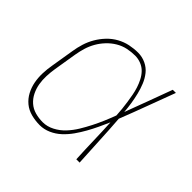

<svg xmlns="http://www.w3.org/2000/svg" viewBox="-133 -698 867 867"><g transform="rotate(45 300.0 -265.0)"><path d="M214 8Q186 8 159 1Q132 -6 112 -22.5Q92 -39 79.5 -62.5Q67 -86 62 -112.5Q57 -139 58 -167Q59 -195 64 -223L82 -333Q86 -359 94 -385Q102 -411 116 -435Q130 -459 149.5 -479.5Q169 -500 193.5 -513.5Q218 -527 244.5 -532.5Q271 -538 297 -538Q323 -538 346.5 -527Q370 -516 385.5 -496.5Q401 -477 410.5 -453.5Q420 -430 426 -405.5Q432 -381 436 -355.5Q440 -330 442 -304Q464 -361 484.5 -417.5Q505 -474 526 -530H546Q521 -464 496.5 -397.5Q472 -331 446 -265Q451 -199 454 -132.5Q457 -66 461 0H440Q437 -57 435.5 -114Q434 -171 431 -227Q420 -202 408 -176.5Q396 -151 382 -126Q368 -101 351.5 -77.5Q335 -54 314 -34.5Q293 -15 267 -3.5Q241 8 214 8ZM214 -11Q242 -11 269 -25Q296 -39 316.5 -61Q337 -83 352.5 -108.5Q368 -134 381.5 -160.5Q395 -187 406.5 -214Q418 -241 428 -268Q427 -288 425 -307.5Q423 -327 420 -347Q417 -367 413.5 -386Q410 -405 404 -423.5Q398 -442 389 -459.5Q380 -477 367 -490.5Q354 -504 335.5 -511.5Q317 -519 297 -519Q273 -519 249 -514Q225 -509 203 -496Q181 -483 163 -464Q145 -445 132.5 -423Q120 -401 113 -377.5Q106 -354 102 -330L84 -220Q80 -195 79 -170Q78 -145 82 -121.5Q86 -98 96.5 -76.5Q107 -55 124.5 -39.5Q142 -24 165.5 -17.5Q189 -11 214 -11Z"/></g></svg>

Font: Iosevka Curly ThExObl
Style: Regular
Weight: 100
Width: 7
Italic angle: -9°
Monospace: yes
Designer: Belleve Invis
Foundry: Belleve Invis
Version: Version 11.1.0; ttfautohint (v1.8.3)